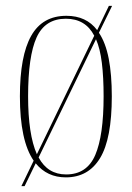

<svg xmlns="http://www.w3.org/2000/svg" viewBox="-20 -596 450 656"><path d="M95 -47Q48 -115 48 -267Q48 -405 86.5 -473.5Q125 -542 207 -542Q275 -542 312 -493L352 -576H363L318 -484Q341 -450 351.5 -395.5Q362 -341 362 -267Q362 -122 322 -56Q282 10 205 10Q141 10 102 -38L64 40H53ZM302 -474Q272 -532 205 -532Q134 -532 105 -468Q76 -404 76 -267Q76 -137 106 -69ZM206 0Q277 0 305.5 -66.5Q334 -133 334 -267Q334 -332 328 -381Q322 -430 308 -462L112 -58Q143 0 206 0Z"/></svg>

Font: Noto Serif Display ExtraCondensed Thin
Style: Regular
Weight: 100
Width: 2
Designer: Monotype Design Team
Foundry: Monotype Imaging Inc.
Version: Version 2.009